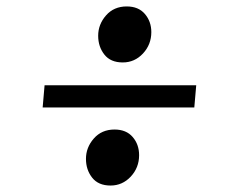

<svg xmlns="http://www.w3.org/2000/svg" viewBox="-20 -574 725 591"><path d="M111.3 -243.2 117.2 -311.5H584L578.1 -243.2ZM282.2 -463.9Q282.2 -499 306.4 -526.6Q330.6 -554.2 370.1 -554.2Q406.2 -554.2 426 -531Q445.8 -507.8 445.8 -475.1Q445.8 -437 420.2 -409.4Q394.5 -381.8 357.9 -381.8Q320.3 -381.8 301.3 -406Q282.2 -430.2 282.2 -463.9ZM244.6 -85Q244.6 -120.1 268.8 -147.7Q293 -175.3 332.5 -175.3Q368.7 -175.3 388.4 -152.3Q408.2 -129.4 408.2 -96.2Q408.2 -58.1 382.6 -30.5Q356.9 -2.9 320.3 -2.9Q282.7 -2.9 263.7 -27.1Q244.6 -51.3 244.6 -85Z"/></svg>

Font: Gelasio SemiBold
Style: Italic
Weight: 600
Italic angle: -8.5°
Designer: Eben Sorkin
Foundry: Eben Sorkin
Version: Version 1.008